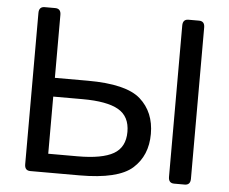

<svg xmlns="http://www.w3.org/2000/svg" viewBox="-51 -758 975 817"><g transform="rotate(5 437.0 -350.0)"><path d="M721.7 0Q697.3 0 697.3 -26.9V-673.3Q697.3 -700.2 721.7 -700.2H766.6Q791 -700.2 791 -673.3V-26.9Q791 0 766.6 0ZM107.4 0Q83 0 83 -26.9V-673.3Q83 -700.2 107.4 -700.2H152.3Q176.8 -700.2 176.8 -673.3V-404.3H317.4Q481.9 -404.3 543.2 -349.6Q604.5 -294.9 604.5 -202.1Q604.5 -109.4 543.2 -54.7Q481.9 0 317.4 0ZM176.8 -80.1H301.8Q406.7 -80.1 455.6 -108.2Q504.4 -136.2 504.4 -202.1Q504.4 -268.1 455.6 -296.1Q406.7 -324.2 301.8 -324.2H176.8Z"/></g></svg>

Font: Istok Web
Style: Regular
Weight: 400
Designer: Andrey V. Panov
Foundry: Andrey V. Panov
Version: Version 1.0.2g